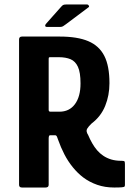

<svg xmlns="http://www.w3.org/2000/svg" viewBox="-20 -836 592 856"><path d="M78 0Q65 0 65 -12V-660Q65 -673 78 -673H247Q325 -673 373.5 -652.5Q422 -632 445 -587Q468 -542 468 -465Q468 -411 449 -364Q430 -317 389 -286Q375 -273 368.5 -262Q362 -251 373 -234Q381 -215 391 -197.5Q401 -180 413 -166Q425 -152 440 -142Q456 -131 476 -125Q496 -119 523 -119Q532 -119 534.5 -117Q537 -115 537 -104V-12Q537 -6 535 -4Q533 -2 523 -1Q513 0 489 0Q448 0 413.5 -12Q379 -24 351 -45Q326 -64 304.5 -90.5Q283 -117 267 -148Q251 -179 239 -213Q238 -215 235 -224Q232 -233 226 -233H203Q197 -233 197 -218V-12Q197 0 183 0ZM197 -346Q197 -342 199 -340Q201 -338 205 -338H245Q289 -338 314 -371.5Q339 -405 339 -464Q339 -513 327.5 -538Q316 -563 294.5 -572Q273 -581 242 -581H205Q200 -581 198.5 -580Q197 -579 197 -572ZM249 -716H189Q182 -716 181.5 -721Q181 -726 187 -732L251 -804Q257 -811 261 -813.5Q265 -816 275 -816H368Q373 -816 376 -811Q379 -806 374 -803L274 -728Q266 -722 261 -719Q256 -716 249 -716Z"/></svg>

Font: Glory Thin
Style: Bold
Weight: 700
Version: Version 1.011